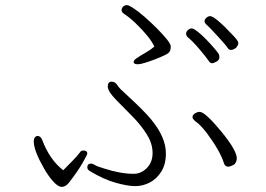

<svg xmlns="http://www.w3.org/2000/svg" viewBox="-20 -730 1040 750"><path d="M583 -548Q566 -585 509 -640Q485 -663 463 -677Q455 -683 455 -690.5Q455 -698 461 -704Q467 -710 475.5 -710Q484 -710 504 -696Q539 -673 593 -619Q647 -565 647 -548.5Q647 -532 640 -525Q632 -516 583.5 -497.5Q535 -479 518.5 -479Q502 -479 502 -487.5Q502 -496 516 -504Q527 -512 547.5 -523.5Q568 -535 583 -548ZM902 -543Q900 -542 894.5 -538.5Q889 -535 881.5 -535Q874 -535 868.5 -544Q863 -553 829.5 -589.5Q796 -626 787.5 -633Q779 -640 779 -647Q779 -654 786 -660.5Q793 -667 801 -667Q820 -667 893 -589Q911 -570 911 -562Q911 -554 902 -543ZM713 -585Q707 -591 707 -598.5Q707 -606 714 -612.5Q721 -619 728.5 -619Q736 -619 752 -606.5Q768 -594 785.5 -576Q803 -558 817 -541.5Q831 -525 834 -520Q837 -515 837 -505.5Q837 -496 826 -489.5Q815 -483 808 -483Q801 -483 795 -492.5Q789 -502 761.5 -535Q734 -568 713 -585ZM440 -395Q448 -383 470 -364Q542 -298 570 -264Q628 -194 628 -131Q628 -88 610 -59.5Q592 -31 565 -17Q538 -3 508 -3Q478 -3 430.5 -16.5Q383 -30 329 -63Q321 -69 321 -76Q321 -91 336 -91Q342 -91 350.5 -85.5Q359 -80 386 -72Q451 -51 502 -51Q531 -51 553.5 -73.5Q576 -96 576 -132.5Q576 -169 553.5 -205Q531 -241 499.5 -273Q468 -305 434.5 -339Q401 -373 401 -392Q401 -411 416 -411Q431 -411 440 -395ZM872 -79Q859 -79 855 -92Q840 -140 788 -210Q764 -241 748 -252.5Q732 -264 732 -272.5Q732 -281 741.5 -287Q751 -293 760 -293Q781 -293 843 -218Q905 -143 905 -111Q905 -103 901 -95.5Q897 -88 892.5 -86Q888 -84 882.5 -81.5Q877 -79 872 -79ZM306 -142Q321 -142 321 -130Q321 -126 302.5 -93.5Q284 -61 249 -16Q236 0 221.5 0Q207 0 188 -21Q169 -42 152 -72Q114 -138 112 -174V-177Q112 -188 116.5 -193.5Q121 -199 126 -199Q139 -199 145 -183Q174 -106 227 -65Q243 -82 261.5 -100Q280 -118 294 -137Q297 -142 306 -142Z"/></svg>

Font: LXGW WenKai Light
Style: Regular
Weight: 300
Designer: LXGW / Fontworks Inc.
Foundry: LXGW / Fontworks Inc.
Version: Version 1.501; October 10, 2024